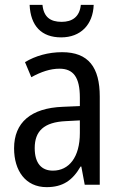

<svg xmlns="http://www.w3.org/2000/svg" viewBox="-20 -761 500 791"><path d="M366 -741H313C308 -691 277 -671 234 -671C187 -671 160 -691 155 -741H102C106 -654 151 -607 232 -607C312 -607 363 -659 366 -741ZM236 -546C179 -546 126 -531 83 -505L109 -443C149 -465 187 -478 225 -478C282 -478 309 -443 309 -359V-324L239 -321C107 -316 38 -256 38 -150C38 -58 85 10 172 10C239 10 279 -18 312 -75H315L329 0H391V-363C391 -483 345 -546 236 -546ZM252 -262 309 -265V-213C309 -113 264 -58 198 -58C152 -58 123 -87 123 -151C123 -220 160 -258 252 -262Z"/></svg>

Font: Noto Sans Malayalam Condensed
Style: Regular
Weight: 400
Width: 3
Designer: Jelle Bosma - Monotype Design Team
Foundry: Monotype Imaging Inc.
Version: Version 2.104